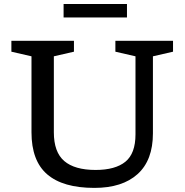

<svg xmlns="http://www.w3.org/2000/svg" viewBox="-20 -906 900 936"><path d="M640.5 -251V-631.5L542.5 -654V-707H823.5V-654L725.5 -631.5V-256Q725.5 -125 651 -57.5Q576.5 10 440 10Q287 10 210.2 -56Q133.5 -122 133.5 -261V-631.5L35.5 -654V-707H340.5V-654L242.5 -631.5V-261Q242.5 -164.5 293.2 -121Q344 -77.5 446 -77.5Q542 -77.5 591.2 -117.5Q640.5 -157.5 640.5 -251ZM290 -821V-886.5H599V-821Z"/></svg>

Font: Newsreader Caption
Style: Regular
Weight: 400
Designer: Hugues Gentile
Foundry: Production Type
Version: Version 1.001